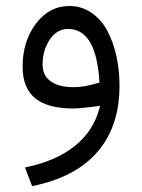

<svg xmlns="http://www.w3.org/2000/svg" viewBox="-20 -368 483 653"><path d="M309.3 -6.5 320.4 -8.1 317.4 3C303.8 52.9 276.1 95.2 233.8 129C190.9 163.2 135 187.4 65 201.5L89.2 265C187.9 245.3 262 206 311.8 148.1C361.7 90.2 386.4 15.6 386.4 -76.1C386.4 -111.8 382.9 -145.6 375.8 -177.8C368.8 -209.6 358.2 -238.3 344.6 -264C331 -289.7 312.8 -309.8 290.7 -324.9C268.5 -340.1 243.3 -347.6 215.6 -347.6C170.3 -347.6 132.5 -327.5 102.3 -287.7C72 -247.4 56.9 -198.5 56.9 -141.6C56.9 -93.2 71 -57.4 99.2 -34.3C127.5 -10.6 171.3 1 230.2 1C243.8 1 270 -1.5 309.3 -6.5ZM317.9 -93.2 318.4 -87.2 312.3 -85.6C281.6 -76.1 254.4 -71.5 230.7 -71.5C197 -71.5 170.8 -78.1 152.6 -91.2C134 -104.3 124.9 -123.4 124.9 -149.1C124.9 -180.9 133 -208.6 149.1 -233.2C165.2 -257.4 185.9 -269.5 211.6 -269.5C275.1 -269.5 310.3 -210.6 317.9 -93.2Z"/></svg>

Font: Vazir FD Light
Style: Regular
Weight: 300
Foundry: DejaVu fonts team - Redesigned by Saber Rastikerdar
Version: Version 21.10;October 20, 2019;FontCreator 12.0.0.2547 64-bi